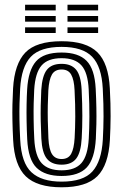

<svg xmlns="http://www.w3.org/2000/svg" viewBox="-20 -785 522 815"><path d="M241.5 10Q137.8 10 89.5 -36.5Q41.2 -83 35.8 -190.8Q33.5 -235 32.8 -271.6Q32 -308.2 32.8 -341.9Q33.5 -375.5 35.5 -410Q41.5 -514 87.6 -562Q133.8 -610 241.5 -610Q346 -610 393.4 -563.1Q440.8 -516.2 446.2 -410Q449.8 -342 449.5 -291.4Q449.2 -240.8 446.5 -191Q440.5 -84.5 393.5 -37.2Q346.5 10 241.5 10ZM241.5 -14Q333.2 -14 372.2 -57.1Q411.2 -100.2 416.5 -192.8Q419.2 -242 419.5 -290.4Q419.8 -338.8 416.2 -408.8Q411.5 -502.5 371.1 -544.2Q330.8 -586 241.5 -586Q150.5 -586 110.6 -543.8Q70.8 -501.5 65.5 -408.2Q63.8 -377.8 62.9 -346Q62 -314.2 62.6 -276.8Q63.2 -239.2 65.8 -191.2Q70.8 -93.5 113.5 -53.8Q156.2 -14 241.5 -14ZM241.5 -38Q171.5 -38 135.6 -72.5Q99.8 -107 95.5 -194.2Q93.5 -234.2 92.9 -271.4Q92.2 -308.5 92.9 -342.1Q93.5 -375.8 95.2 -405.2Q100 -487 132.8 -524.5Q165.5 -562 241.5 -562Q312.8 -562 347.4 -527Q382 -492 386.2 -408.2Q388.5 -363.8 389.1 -327Q389.8 -290.2 389.1 -258.2Q388.5 -226.2 386.8 -195.8Q382 -111 348.5 -74.5Q315 -38 241.5 -38ZM241.5 -62Q299.2 -62 326 -93.2Q352.8 -124.5 356.8 -196.8Q359.2 -238 359.5 -289.4Q359.8 -340.8 356.5 -405Q353 -477.2 325.6 -507.6Q298.2 -538 241.5 -538Q183.2 -538 156.4 -507Q129.5 -476 125.2 -404.2Q123.8 -377.8 123 -346Q122.2 -314.2 122.8 -276.8Q123.2 -239.2 125.5 -195.5Q129.2 -122.5 157 -92.2Q184.8 -62 241.5 -62ZM241.5 -86Q199.2 -86 178.9 -111.5Q158.5 -137 155.5 -197Q153.5 -236.2 152.9 -270.5Q152.2 -304.8 152.9 -337.1Q153.5 -369.5 155.2 -403Q158.8 -462.5 178.6 -488.2Q198.5 -514 241.5 -514Q282.2 -514 302.9 -489.4Q323.5 -464.8 326.5 -404Q329.5 -343.8 329.5 -293.6Q329.5 -243.5 326.8 -198Q323.5 -138 303.6 -112Q283.8 -86 241.5 -86ZM241.5 -110Q269.8 -110 282 -131.9Q294.2 -153.8 296.8 -199.5Q299.2 -242 299.5 -289.8Q299.8 -337.5 296.5 -402.5Q294.5 -446.5 282.2 -468.2Q270 -490 241.5 -490Q212.8 -490 200.4 -468.5Q188 -447 185.2 -401.5Q183.5 -369.5 182.9 -338.9Q182.2 -308.2 182.9 -274.2Q183.5 -240.2 185.5 -198Q187.8 -151.2 200.9 -130.6Q214 -110 241.5 -110ZM266.5 -741V-765H396.5V-741ZM86.5 -645V-669H216.5V-645ZM86.5 -693V-717H216.5V-693ZM86.5 -741V-765H216.5V-741ZM266.5 -645V-669H396.5V-645ZM266.5 -693V-717H396.5V-693Z"/></svg>

Font: Big Shoulders Inline Display Thin Black
Style: Regular
Weight: 900
Version: Version 2.002